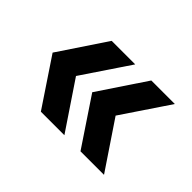

<svg xmlns="http://www.w3.org/2000/svg" viewBox="-82 -664 786 786"><g transform="rotate(45 311.0 -271.0)"><path d="M426.2 -66 289.2 -271 426.2 -476H562.4L404.4 -241V-301L562.4 -66ZM196.8 -66 59.8 -271 196.8 -476H333L175 -241V-301L333 -66Z"/></g></svg>

Font: TikTok Sans Light
Style: Regular
Weight: 300
Version: Version 4.000